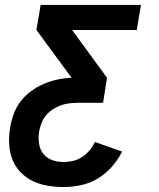

<svg xmlns="http://www.w3.org/2000/svg" viewBox="-20 -540 640 775"><path d="M236 215Q204 215 171.5 209.5Q139 204 111.5 190.5Q84 177 62.5 154.5Q41 132 30 103.5Q19 75 17 42Q15 9 21 -24Q25 -51 35 -79Q45 -107 63 -130.5Q81 -154 105.5 -172Q130 -190 157 -201.5Q184 -213 212.5 -219Q241 -225 269 -226L127 -419L144 -520H549L532 -419H271L412 -226L396 -125H295Q278 -125 260.5 -123Q243 -121 226 -115Q209 -109 193 -98.5Q177 -88 165.5 -74Q154 -60 147.5 -43Q141 -26 138 -9Q134 15 137.5 39Q141 63 154.5 80.5Q168 98 190 106Q212 114 236 114Q255 114 274.5 109.5Q294 105 311 94Q328 83 341.5 67Q355 51 363 33L473 72Q456 105 431 133.5Q406 162 374 181Q342 200 306.5 207.5Q271 215 236 215Z"/></svg>

Font: Zed Sans Extended
Style: Bold Italic
Weight: 700
Width: 7
Italic angle: -9°
Designer: Belleve Invis
Foundry: Belleve Invis
Version: Version 1.0.0; ttfautohint (v1.8.4)